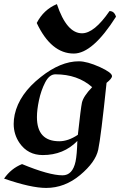

<svg xmlns="http://www.w3.org/2000/svg" viewBox="-40 -757 597 944"><path d="M187 167Q112.3 167 -20 121.1Q14.6 71.3 68.4 49.8Q201.7 105 267.6 105Q316.9 105 331.5 37.1Q338.4 3.9 340.3 -64Q272.9 5.4 170.4 5.4Q97.2 5.4 56.2 -53.7Q27.3 -95.7 27.3 -147.9Q27.3 -169.9 32.2 -193.4Q54.2 -294.9 160.6 -378.4Q257.8 -455.6 347.7 -455.6Q388.2 -455.6 451.2 -427.2Q510.7 -399.9 510.7 -382.8Q510.7 -371.1 483.9 -349.6Q456.1 -82.5 442.9 -21Q429.7 40.5 353.8 103.8Q277.8 167 187 167ZM251.5 -62.5Q295.4 -62.5 342.8 -94.2Q357.4 -227.1 362.8 -252Q369.6 -283.2 413.1 -328.6Q341.8 -391.6 232.4 -391.6Q202.6 -391.6 182.1 -351.8Q161.6 -312 151.4 -263.2Q141.6 -216.8 141.6 -181.2Q141.6 -62.5 251.5 -62.5ZM322.8 -493.7Q211.4 -493.7 140.6 -644Q174.8 -710 239.7 -736.8Q287.6 -593.3 363.3 -593.3Q423.3 -593.3 498.5 -702.6Q522 -702.6 530.3 -674.8Q415.5 -493.7 322.8 -493.7Z"/></svg>

Font: Balgruf
Style: Italic
Weight: 500
Italic angle: -12°
Designer: Paul James Miller
Foundry: High-Logic / Made with FontCreator
Version: Version 1.201;March 28, 2021;FontCreator 13.0.0.2683 64-bit